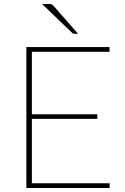

<svg xmlns="http://www.w3.org/2000/svg" viewBox="-20 -938 622 958"><path d="M111.5 0ZM526.5 -703V-679.5H139V-368H465.5V-345H139V-23.5H527.5L526.5 0H111.5V-703ZM222.5 -918Q232.5 -918 237.5 -916.2Q242.5 -914.5 247 -909L369.5 -769.5H353Q349 -769.5 346 -770.2Q343 -771 340 -774L190 -918Z"/></svg>

Font: Lato Thin
Style: Regular
Weight: 200
Designer: Lukasz Dziedzic
Foundry: tyPoland Lukasz Dziedzic
Version: Version 2.007; 2014-02-27